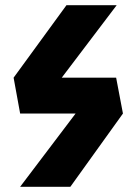

<svg xmlns="http://www.w3.org/2000/svg" viewBox="-20 -714 498 734"><path d="M450 -280 249 0H57L269 -280H57L32 -417L234 -694H426L216 -417H424Z"/></svg>

Font: Fira Sans Condensed ExtraBold
Style: Italic
Weight: 800
Width: 3
Italic angle: -8°
Designer: bBox Type GmbH & Carrois Corporate GbR & Edenspiekermann AG
Foundry: bBox Type GmbH & Carrois Corporate GbR & Edenspiekermann AG
Version: Version 4.301